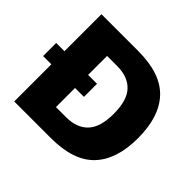

<svg xmlns="http://www.w3.org/2000/svg" viewBox="-159 -853 1038 1038"><g transform="rotate(45 360.5 -333.5)"><path d="M68 0V-667H348Q521 -667 601.5 -582Q682 -497 682 -333Q682 -170 601.5 -85Q521 0 348 0ZM249 -138H326Q408 -138 452 -184.5Q496 -231 496 -333Q496 -436 452 -482.5Q408 -529 326 -529H249ZM5 -284V-384H317V-284Z"/></g></svg>

Font: Maven Pro ExtraBold
Style: Regular
Weight: 800
Designer: Joe Prince
Foundry: Joe Prince
Version: Version 2.100